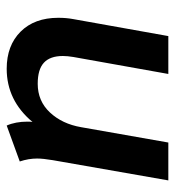

<svg xmlns="http://www.w3.org/2000/svg" viewBox="6 -532 535 588"><g transform="rotate(90 274.0 -237.5)"><path d="M34 -148Q34 -173 38 -194L90 -485H206L154 -194Q151 -176 151 -162Q151 -123 171.5 -104Q192 -85 236 -85Q289 -85 324 -122.5Q359 -160 369 -218L416 -485H532L470 -131Q465 -101 465 -83Q465 -57 474 -30L364 10Q352 -17 352 -54Q352 -64 353 -69Q287 10 190 10Q119 10 76.5 -32.5Q34 -75 34 -148Z"/></g></svg>

Font: Niramit SemiBold
Style: Italic
Weight: 600
Italic angle: -10°
Designer: Katatrad Aksorn Co.,Ltd.
Foundry: Cadson Demak Co.,Ltd.
Version: Version 1.001; ttfautohint (v1.6)